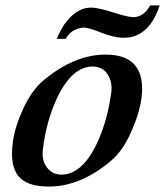

<svg xmlns="http://www.w3.org/2000/svg" viewBox="-20 -670 608 707"><path d="M501 -308Q493 -251 462 -182Q432 -115 390 -79Q277 17 160 17Q78 17 47 -22.5Q16 -62 27 -144Q30 -172 40 -204Q50 -236 66 -271Q98 -339 139 -373Q253 -469 369 -469Q521 -469 501 -308ZM390 -332Q394 -370 375.5 -397.5Q357 -425 321 -425Q246 -425 191 -311Q150 -224 138 -120Q133 -81 151 -56Q171 -27 206 -27Q282 -27 337 -142Q357 -185 370 -232Q383 -279 390 -332ZM568 -650Q537 -555 469 -535Q454 -531 434 -531Q399 -531 347 -552Q300 -571 282 -568Q240 -561 222 -527H189Q222 -607 274 -632Q291 -642 317 -642Q342 -642 404 -622Q457 -605 478 -607Q512 -612 533 -650Z"/></svg>

Font: DG Didot
Style: Bold Italic
Weight: 700
Designer: David Gatwood, Takis Katsoulidis, and George D. Matthiopoulos
Foundry: David Gatwood
Version: Version 1.0